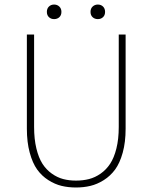

<svg xmlns="http://www.w3.org/2000/svg" viewBox="-20 -812 670 844"><path d="M98.1 -246.1V-660.2H129.9V-253.9Q129.9 -200.7 139.9 -159.4Q149.9 -118.2 166.7 -92Q183.6 -65.9 207.8 -48.8Q231.9 -31.7 257.8 -24.9Q283.7 -18.1 314 -18.1Q344.7 -18.1 371.3 -24.9Q397.9 -31.7 422.4 -48.8Q446.8 -65.9 464.1 -92Q481.4 -118.2 491.7 -159.4Q502 -200.7 502 -253.9V-660.2H532.2V-246.1Q532.2 -187 519.5 -141.1Q506.8 -95.2 486.1 -66.9Q465.3 -38.6 436.3 -20.3Q407.2 -2 377.4 5.1Q347.7 12.2 314 12.2Q280.3 12.2 250.7 5.1Q221.2 -2 192.4 -20.3Q163.6 -38.6 143.3 -66.9Q123 -95.2 110.6 -141.1Q98.1 -187 98.1 -246.1ZM217.8 -728Q204.1 -728 195.1 -736.6Q186 -745.1 186 -759.8Q186 -774.4 195.1 -783.2Q204.1 -792 217.8 -792Q231.4 -792 240.7 -783.2Q250 -774.4 250 -759.8Q250 -745.1 241 -736.6Q231.9 -728 217.8 -728ZM410.2 -728Q396 -728 387 -736.6Q377.9 -745.1 377.9 -759.8Q377.9 -774.4 387.2 -783.2Q396.5 -792 410.2 -792Q423.8 -792 432.9 -783.2Q441.9 -774.4 441.9 -759.8Q441.9 -745.1 432.9 -736.6Q423.8 -728 410.2 -728Z"/></svg>

Font: Source Sans 3 ExtraLight
Style: Regular
Weight: 200
Designer: Paul D. Hunt
Foundry: Adobe
Version: Version 3.052;hotconv 1.1.0;makeotfexe 2.6.0